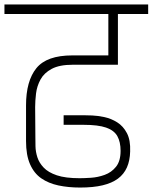

<svg xmlns="http://www.w3.org/2000/svg" viewBox="-56 -860 686 863"><path d="M304 -17Q251 -17 206.5 -26.5Q162 -36 129.5 -58.5Q97 -81 79 -122Q61 -163 61 -226V-386Q61 -496 107.5 -553.5Q154 -611 269 -611H431V-797H-36V-840H610V-797H474V-569H271Q211 -569 176.5 -550.5Q142 -532 126 -502.5Q110 -473 106 -440Q102 -407 102 -379L103 -245Q103 -227 103.5 -202.5Q104 -178 112 -153Q120 -128 140.5 -106.5Q161 -85 199.5 -72Q238 -59 302 -59Q322 -59 353 -61Q384 -63 414.5 -74Q445 -85 465.5 -110.5Q486 -136 486 -182Q486 -222 471.5 -248Q457 -274 421 -286.5Q385 -299 319 -299H230V-342Q249 -342 259.5 -342Q270 -342 283 -342Q296 -342 320 -342Q333 -342 358.5 -341Q384 -340 414 -333.5Q444 -327 471 -310Q498 -293 514.5 -261.5Q531 -230 529 -179Q528 -138 514.5 -107.5Q501 -77 474 -57Q447 -37 405 -27Q363 -17 304 -17Z"/></svg>

Font: Matangi Light
Style: Regular
Weight: 300
Designer: Prashant Pant
Foundry: The Graphic Ant
Version: Version 3.002